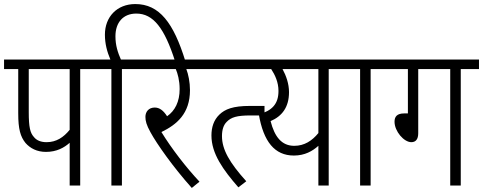

<svg xmlns="http://www.w3.org/2000/svg" viewBox="-20 -916 2385 948"><path d="M376 -575H466V-622H0V-575H70V-356C70 -278 81 -241 106 -210C129 -184 162 -166 207 -166C260 -166 297 -187 324 -211V0H376ZM324 -575V-275C294 -238 258 -214 210 -214C183 -214 161 -222 147 -240C129 -260 122 -288 122 -362V-575Z M530 -575V0H582V-575H672V-622H577C562 -656 550 -691 550 -737C550 -805 588 -849 653 -849C737 -849 792 -777 844 -615H895C837 -803 767 -896 648 -896C558 -896 498 -833 498 -745C498 -699 509 -660 525 -622H453V-575Z M965 -19C899 -89 826 -184 777 -264C853 -301 918 -355 918 -471C918 -510 910 -549 900 -575H996V-622H659V-575H848C857 -554 867 -519 867 -476C867 -414 844 -369 805 -342C787 -370 768 -385 744 -385C714 -385 698 -364 698 -339C698 -319 703 -299 723 -263C754 -206 834 -92 927 12Z M983 -622V-575H1267V-622ZM1024 -247C1024 -158 1081 -78 1157 9L1196 -21C1113 -113 1076 -178 1076 -244C1076 -276 1084 -299 1099 -314C1121 -337 1149 -346 1217 -346H1286V-393H1214C1130 -393 1091 -377 1063 -350C1035 -323 1024 -287 1024 -247Z M1694 -622H1222V-575H1319C1338 -546 1355 -510 1355 -467C1355 -403 1324 -370 1258 -351C1281 -217 1336 -148 1431 -148C1485 -148 1523 -170 1552 -196V0H1603V-575H1694ZM1316 -318C1372 -342 1407 -386 1407 -461C1407 -502 1393 -542 1375 -575H1552V-259C1521 -221 1483 -196 1433 -196C1371 -196 1336 -240 1316 -318Z M1810 -575H1900V-622H1681V-575H1758V0H1810Z M2045 -575H2203V0H2255V-575H2345V-622H1887V-575H1994V-356H1976C1940 -356 1928 -340 1928 -315C1928 -268 1974 -214 2011 -214C2033 -214 2045 -229 2045 -258Z"/></svg>

Font: Noto Sans Devanagari Condensed Light
Style: Regular
Weight: 300
Width: 3
Designer: Jelle Bosma - Monotype Design Team
Foundry: Monotype Imaging Inc.
Version: Version 2.004